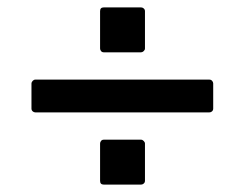

<svg xmlns="http://www.w3.org/2000/svg" viewBox="-20 -582 658 518"><path d="M75.2 -278.8Q71.3 -278.8 68.1 -281.7Q64.9 -284.7 64.9 -289.1V-356.9Q64.9 -360.4 68.1 -363.8Q71.3 -367.2 75.2 -367.2H544.9Q549.3 -367.2 552.2 -364Q555.2 -360.8 555.2 -356.9V-289.1Q555.2 -284.7 552.2 -281.7Q549.3 -278.8 544.9 -278.8ZM250 -94.2V-194.8Q250 -198.7 252.7 -201.9Q255.4 -205.1 259.8 -205.1H360.8Q364.3 -205.1 367.7 -201.7Q371.1 -198.2 371.1 -194.8V-94.2Q371.1 -89.8 367.9 -86.9Q364.7 -84 360.8 -84H259.8Q250 -84 250 -94.2ZM250 -451.2V-551.8Q250 -562 259.8 -562H360.8Q364.7 -562 367.9 -559.1Q371.1 -556.2 371.1 -551.8V-451.2Q371.1 -447.3 367.7 -444.1Q364.3 -440.9 360.8 -440.9H259.8Q255.4 -440.9 252.7 -444.1Q250 -447.3 250 -451.2Z"/></svg>

Font: Fragment Mono SemBd
Style: Regular
Weight: 600
Designer: Wei Huang based on Nimbus Sans by URW Studio, based on Helvetica by Max Miedinger.
Foundry: Wei Huang
Version: Version 1.011